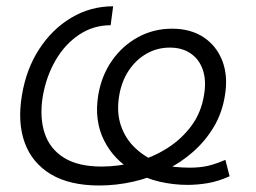

<svg xmlns="http://www.w3.org/2000/svg" viewBox="-20 -567 798 599"><path d="M289.6 11.7Q197.3 11.7 138.7 -23.4Q80.1 -58.6 57.1 -121.8Q34.2 -185.1 48.3 -269Q61.5 -351.1 102.3 -413.8Q143.1 -476.6 202.9 -512Q262.7 -547.4 333 -547.4L325.2 -488.3Q271 -488.3 226.8 -458.7Q182.6 -429.2 153.3 -378.7Q124 -328.1 113.3 -265.6Q103 -200.2 119.4 -151.1Q135.7 -102.1 179.9 -74.7Q224.1 -47.4 296.9 -47.4Q350.1 -47.4 402.8 -61.5Q455.6 -75.7 500.7 -104Q545.9 -132.3 576.9 -174.1Q607.9 -215.8 616.7 -271.5Q624 -315.4 613 -348.4Q602.1 -381.3 575.4 -399.9Q548.8 -418.5 509.8 -418.5Q470.2 -418.5 437 -399.4Q403.8 -380.4 381.3 -346.4Q358.9 -312.5 351.6 -267.1Q343.3 -216.3 357.2 -175.3Q371.1 -134.3 401.9 -105.2Q432.6 -76.2 475.1 -59.1Q497.1 -48.8 524.2 -46.4Q551.3 -43.9 571.3 -43.9Q605 -43.9 630.4 -50Q655.8 -56.2 683.1 -68.4L696.3 -17.1Q661.6 -1.5 629.2 4.2Q596.7 9.8 564.5 9.8Q520.5 9.8 476.6 -0.5Q432.6 -10.7 398.9 -32.2Q336.4 -65.9 304.9 -128.4Q273.4 -190.9 286.6 -271Q296.9 -331.5 329.6 -378.2Q362.3 -424.8 410.9 -451.2Q459.5 -477.5 516.6 -477.5Q575.2 -477.5 615.7 -450.4Q656.2 -423.3 674.1 -376Q691.9 -328.6 681.6 -268.6Q673.3 -215.3 647.2 -171.4Q621.1 -127.4 582.3 -93.3Q543.5 -59.1 495.8 -35.6Q448.2 -12.2 395.5 -0.2Q342.8 11.7 289.6 11.7Z"/></svg>

Font: Inter 20pt Light
Style: Italic
Weight: 300
Italic angle: -9.3988°
Version: Version 4.001;git-66647c0bb